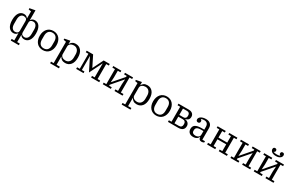

<svg xmlns="http://www.w3.org/2000/svg" viewBox="245 -2634 7158 4709"><g transform="rotate(30 3824.0 -279.5)"><path d="M272 154H346V-47H342Q326 -20 299 -4.5Q272 11 232 12Q193 12 159.5 -5Q126 -22 101.5 -55.5Q77 -89 63.5 -139.5Q50 -190 50 -258Q50 -326 63.5 -376.5Q77 -427 101.5 -461Q126 -495 159.5 -511.5Q193 -528 232 -528Q272 -528 299 -512.5Q326 -497 342 -469H346V-668L272 -681V-716L428 -745V-469H432Q448 -497 475 -512.5Q502 -528 542 -528Q581 -528 614.5 -511.5Q648 -495 672.5 -461Q697 -427 710.5 -376.5Q724 -326 724 -258Q724 -190 710.5 -139.5Q697 -89 672.5 -55.5Q648 -22 614.5 -5Q581 12 542 12Q502 11 475 -4.5Q448 -20 432 -47H428V154H502V200H272ZM253 -37Q295 -38 321 -58.5Q347 -79 347 -118V-399Q347 -438 321 -458.5Q295 -479 253 -479Q203 -479 171 -438.5Q139 -398 139 -317V-199Q139 -118 171 -78Q203 -38 253 -37ZM521 -37Q571 -38 603 -78Q635 -118 635 -199V-317Q635 -398 603 -438.5Q571 -479 521 -479Q479 -479 453 -458.5Q427 -438 427 -399V-118Q427 -79 453 -58.5Q479 -38 521 -37Z M1066 -37Q1103 -37 1130.5 -49.5Q1158 -62 1175.5 -84.5Q1193 -107 1201.5 -137.5Q1210 -168 1210 -204V-312Q1210 -348 1201.5 -378.5Q1193 -409 1175.5 -431.5Q1158 -454 1130.5 -466.5Q1103 -479 1066 -479Q1028 -479 1001 -466.5Q974 -454 956.5 -431.5Q939 -409 930.5 -378.5Q922 -348 922 -312V-204Q922 -168 930.5 -137.5Q939 -107 956.5 -84.5Q974 -62 1001 -49.5Q1028 -37 1066 -37ZM1066 12Q1013 12 969 -7Q925 -26 894 -61.5Q863 -97 846 -146.5Q829 -196 829 -258Q829 -319 846 -369Q863 -419 894 -454.5Q925 -490 969 -509Q1013 -528 1066 -528Q1119 -528 1163 -509Q1207 -490 1238 -454.5Q1269 -419 1286 -369Q1303 -319 1303 -258Q1303 -196 1286 -146.5Q1269 -97 1238 -61.5Q1207 -26 1163 -7Q1119 12 1066 12Z M1387 154H1461V-451L1387 -464V-498L1543 -528V-438H1547Q1564 -475 1601 -501.5Q1638 -528 1699 -528Q1795 -528 1852.5 -458.5Q1910 -389 1910 -258Q1910 -127 1852.5 -57.5Q1795 12 1699 12Q1639 12 1601.5 -14Q1564 -40 1547 -77H1543V154H1637V200H1387ZM1675 -45Q1744 -45 1782.5 -91.5Q1821 -138 1821 -216V-300Q1821 -378 1782.5 -424.5Q1744 -471 1675 -471Q1651 -471 1627 -464Q1603 -457 1584.5 -444Q1566 -431 1554.5 -411.5Q1543 -392 1543 -368V-148Q1543 -124 1554.5 -104.5Q1566 -85 1584.5 -72Q1603 -59 1627 -52Q1651 -45 1675 -45Z M2010 -46H2085V-471H2010V-516H2192L2340 -220H2344L2491 -516H2663V-471H2589V-46H2663V0H2432V-46H2507V-440H2504L2467 -364L2326 -80L2183 -364L2147 -440H2144V-46H2218V0H2010Z M2763 -46H2837V-471H2763V-516H2991V-471H2917V-282L2908 -143H2911L3169 -441V-471H3095V-516H3323V-471H3249V-46H3323V0H3095V-46H3169V-233L3178 -373H3174L2917 -75V-46H2991V0H2763Z M3413 154H3487V-451L3413 -464V-498L3569 -528V-438H3573Q3590 -475 3627 -501.5Q3664 -528 3725 -528Q3821 -528 3878.5 -458.5Q3936 -389 3936 -258Q3936 -127 3878.5 -57.5Q3821 12 3725 12Q3665 12 3627.5 -14Q3590 -40 3573 -77H3569V154H3663V200H3413ZM3701 -45Q3770 -45 3808.5 -91.5Q3847 -138 3847 -216V-300Q3847 -378 3808.5 -424.5Q3770 -471 3701 -471Q3677 -471 3653 -464Q3629 -457 3610.5 -444Q3592 -431 3580.5 -411.5Q3569 -392 3569 -368V-148Q3569 -124 3580.5 -104.5Q3592 -85 3610.5 -72Q3629 -59 3653 -52Q3677 -45 3701 -45Z M4278 -37Q4315 -37 4342.5 -49.5Q4370 -62 4387.5 -84.5Q4405 -107 4413.5 -137.5Q4422 -168 4422 -204V-312Q4422 -348 4413.5 -378.5Q4405 -409 4387.5 -431.5Q4370 -454 4342.5 -466.5Q4315 -479 4278 -479Q4240 -479 4213 -466.5Q4186 -454 4168.5 -431.5Q4151 -409 4142.5 -378.5Q4134 -348 4134 -312V-204Q4134 -168 4142.5 -137.5Q4151 -107 4168.5 -84.5Q4186 -62 4213 -49.5Q4240 -37 4278 -37ZM4278 12Q4225 12 4181 -7Q4137 -26 4106 -61.5Q4075 -97 4058 -146.5Q4041 -196 4041 -258Q4041 -319 4058 -369Q4075 -419 4106 -454.5Q4137 -490 4181 -509Q4225 -528 4278 -528Q4331 -528 4375 -509Q4419 -490 4450 -454.5Q4481 -419 4498 -369Q4515 -319 4515 -258Q4515 -196 4498 -146.5Q4481 -97 4450 -61.5Q4419 -26 4375 -7Q4331 12 4278 12Z M4609 -46H4683V-471H4609V-516H4897Q4969 -516 5008 -482Q5047 -448 5047 -393Q5047 -336 5016.5 -308Q4986 -280 4943 -271V-267Q4965 -265 4986.5 -256Q5008 -247 5025 -231.5Q5042 -216 5053 -193.5Q5064 -171 5064 -141Q5064 -70 5020.5 -35Q4977 0 4899 0H4609ZM4891 -49Q4934 -49 4955.5 -71.5Q4977 -94 4977 -129V-158Q4977 -193 4955 -215.5Q4933 -238 4891 -238H4765V-49ZM4881 -287Q4919 -287 4939.5 -308.5Q4960 -330 4960 -362V-392Q4960 -424 4939.5 -445.5Q4919 -467 4881 -467H4765V-287Z M5325 12Q5253 12 5212.5 -25.5Q5172 -63 5172 -128Q5172 -165 5184 -193.5Q5196 -222 5223.5 -241Q5251 -260 5295 -270Q5339 -280 5402 -280H5476V-356Q5476 -417 5446.5 -449.5Q5417 -482 5358 -482Q5332 -482 5310 -477.5Q5288 -473 5274 -465V-463Q5285 -457 5295.5 -445Q5306 -433 5306 -411Q5306 -385 5291 -370.5Q5276 -356 5251 -356Q5227 -356 5211.5 -370.5Q5196 -385 5196 -414Q5196 -436 5209 -456.5Q5222 -477 5246 -493Q5270 -509 5305.5 -518.5Q5341 -528 5386 -528Q5467 -528 5512.5 -486Q5558 -444 5558 -368V-43H5633V-8Q5622 0 5603.5 6Q5585 12 5562 12Q5523 12 5502 -10Q5481 -32 5481 -69V-76H5476Q5469 -59 5457.5 -43Q5446 -27 5428 -15Q5410 -3 5384.5 4.5Q5359 12 5325 12ZM5360 -43Q5408 -43 5442 -67.5Q5476 -92 5476 -143V-240H5411Q5368 -240 5339 -233.5Q5310 -227 5293 -214.5Q5276 -202 5268.5 -184Q5261 -166 5261 -142V-121Q5261 -83 5287 -63Q5313 -43 5360 -43Z M5718 -46H5792V-471H5718V-516H5948V-471H5874V-286H6122V-471H6048V-516H6278V-471H6204V-46H6278V0H6048V-46H6122V-237H5874V-46H5948V0H5718Z M6378 -46H6452V-471H6378V-516H6606V-471H6532V-282L6523 -143H6526L6784 -441V-471H6710V-516H6938V-471H6864V-46H6938V0H6710V-46H6784V-233L6793 -373H6789L6532 -75V-46H6606V0H6378Z M7038 -46H7112V-471H7038V-516H7266V-471H7192V-282L7183 -143H7186L7444 -441V-471H7370V-516H7598V-471H7524V-46H7598V0H7370V-46H7444V-233L7453 -373H7449L7192 -75V-46H7266V0H7038ZM7318 -597Q7276 -597 7246.5 -606.5Q7217 -616 7197.5 -631Q7178 -646 7169 -665.5Q7160 -685 7160 -706Q7160 -732 7174 -745.5Q7188 -759 7211 -759Q7234 -759 7247 -746Q7260 -733 7260 -709Q7260 -689 7249 -677.5Q7238 -666 7224 -661V-659Q7241 -650 7265 -646Q7289 -642 7318 -642Q7347 -642 7371 -646Q7395 -650 7412 -659V-661Q7398 -666 7387 -677.5Q7376 -689 7376 -709Q7376 -733 7389 -746Q7402 -759 7425 -759Q7448 -759 7462 -745.5Q7476 -732 7476 -706Q7476 -685 7467 -665.5Q7458 -646 7438.5 -631Q7419 -616 7389.5 -606.5Q7360 -597 7318 -597Z"/></g></svg>

Font: IBM Plex Serif
Style: Regular
Weight: 400
Designer: Mike Abbink, Paul van der Laan, Pieter van Rosmalen
Foundry: Bold Monday
Version: Version 2.6